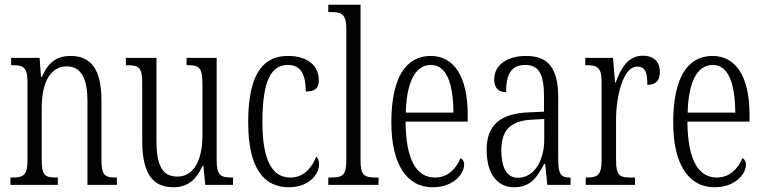

<svg xmlns="http://www.w3.org/2000/svg" viewBox="-20 -780 3222 810"><path d="M24 0H224V-31H218C172 -31 156 -38 156 -103V-326C156 -433 193 -500 262 -500C325 -500 349 -443 349 -355V0H473V-31H469C424 -31 408 -39 408 -105V-355C408 -486 365 -544 278 -544C218 -544 183 -516 157 -456H153L147 -536H27V-505H32C78 -505 96 -497 96 -433V-105C96 -39 78 -31 31 -31H24Z M711 10C768 10 807 -18 834 -80H838L846 0H963V-31H960C912 -31 894 -38 894 -105V-536H767V-505H770C820 -505 834 -497 834 -424V-210C834 -111 802 -35 728 -35C664 -35 640 -85 640 -186V-536H511V-505H515C563 -505 580 -497 580 -435V-185C580 -46 626 10 711 10Z M1198 10C1286 10 1326 -47 1326 -86C1326 -103 1322 -113 1314 -119C1297 -75 1263 -31 1205 -31C1127 -31 1087 -106 1087 -265C1087 -453 1130 -506 1195 -506C1252 -506 1270 -461 1270 -394C1306 -394 1325 -405 1325 -441C1325 -503 1278 -544 1195 -544C1097 -544 1027 -479 1027 -264C1027 -63 1098 10 1198 10Z M1365 0H1577V-31H1570C1516 -31 1501 -39 1501 -105V-760H1365V-729H1377C1421 -729 1441 -722 1441 -656V-105C1441 -39 1426 -31 1372 -31H1365Z M1805 10C1895 10 1938 -48 1938 -85C1938 -100 1931 -109 1923 -113C1905 -70 1871 -31 1815 -31C1737 -31 1692 -106 1691 -267H1953V-298C1953 -454 1897 -544 1797 -544C1691 -544 1631 -451 1631 -263C1631 -89 1695 10 1805 10ZM1893 -305H1692C1695 -430 1730 -506 1798 -506C1866 -506 1892 -424 1893 -305Z M2149 10C2218 10 2246 -32 2276 -89H2280L2289 0H2387V-31H2384C2347 -31 2335 -44 2335 -108V-369C2335 -497 2289 -544 2200 -544C2117 -544 2065 -504 2065 -445C2065 -410 2082 -391 2115 -391C2115 -466 2136 -506 2196 -506C2257 -506 2275 -461 2275 -372V-309L2211 -306C2091 -301 2033 -253 2033 -148C2033 -41 2082 10 2149 10ZM2165 -30C2116 -30 2095 -76 2095 -145C2095 -225 2128 -270 2222 -275L2276 -278V-191C2276 -100 2232 -30 2165 -30Z M2451 0H2659V-31H2643C2596 -31 2579 -38 2579 -103V-275C2579 -375 2609 -499 2668 -499C2705 -499 2711 -469 2711 -422C2749 -422 2764 -444 2764 -476C2764 -516 2741 -545 2692 -545C2627 -545 2598 -488 2577 -431H2575L2566 -536H2449V-505H2452C2500 -505 2518 -497 2518 -433V-105C2518 -39 2500 -31 2453 -31H2451Z M2994 10C3084 10 3127 -48 3127 -85C3127 -100 3120 -109 3112 -113C3094 -70 3060 -31 3004 -31C2926 -31 2881 -106 2880 -267H3142V-298C3142 -454 3086 -544 2986 -544C2880 -544 2820 -451 2820 -263C2820 -89 2884 10 2994 10ZM3082 -305H2881C2884 -430 2919 -506 2987 -506C3055 -506 3081 -424 3082 -305Z"/></svg>

Font: Noto Serif Hebrew ExtraCondensed Light
Style: Regular
Weight: 300
Width: 2
Designer: Monotype Design Team
Foundry: Monotype Imaging Inc.
Version: Version 2.004